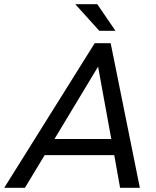

<svg xmlns="http://www.w3.org/2000/svg" viewBox="-70 -896 746 916"><path d="M475.1 -155.8H143.1L48.8 0H-49.8L381.8 -689.9H458L597.2 0H502.9ZM460.9 -232.9 397.9 -578.1 189.9 -232.9ZM289.1 -876H394L481 -749H403.8Z"/></svg>

Font: D-DIN Exp
Style: DINExp-Italic
Weight: 400
Width: 7
Italic angle: -12°
Designer: Charles Nix
Foundry: Datto Inc.
Version: Version 1.00